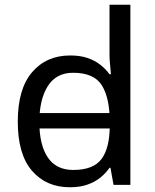

<svg xmlns="http://www.w3.org/2000/svg" viewBox="-20 -780 655 810"><path d="M104 -238V-303H480V-238ZM275 10Q175 10 115 -59.5Q55 -129 55 -267Q55 -405 115.5 -475.5Q176 -546 276 -546Q318 -546 349 -535.5Q380 -525 403 -507Q426 -489 442 -467H448Q447 -480 444.5 -505.5Q442 -531 442 -546V-760H530V0H459L446 -72H442Q426 -49 403 -30.5Q380 -12 348.5 -1Q317 10 275 10ZM289 -63Q374 -63 408.5 -109.5Q443 -156 443 -250V-266Q443 -366 410 -419.5Q377 -473 288 -473Q217 -473 181.5 -416.5Q146 -360 146 -265Q146 -169 181.5 -116Q217 -63 289 -63Z"/></svg>

Font: uoriya05
Style: Book
Weight: 400
Designer: Jelle Bosma - Monotype Design Team
Foundry: Monotype Imaging Inc.
Version: Version 2.003